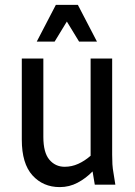

<svg xmlns="http://www.w3.org/2000/svg" viewBox="-20 -754 551 784"><path d="M69 -184V-515H157V-195Q157 -131 181.5 -102Q206 -73 244 -73Q273 -73 299.5 -85Q326 -97 350 -118V-515H438V-122Q438 -101 439 -83.5Q440 -66 444 -44L451 0H367L358 -54Q331 -26 297 -8Q263 10 224 10Q156 10 112.5 -38Q69 -86 69 -184ZM130 -584 208 -734H298L376 -584H303L253 -666L203 -584Z"/></svg>

Font: Radio Canada Condensed
Style: Regular
Weight: 400
Width: 3
Designer: Charles Daoud, Etienne Aubert Bonn, Alexandre Saumier Demers, Jacques Le Bailly
Foundry: Radio-Canada
Version: Version 2.104; ttfautohint (v1.8.4.7-5d5b);gftools[0.9.28.de